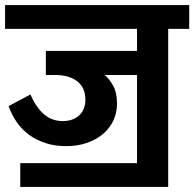

<svg xmlns="http://www.w3.org/2000/svg" viewBox="-30 -659 767 758"><path d="M50 -15H511V-363H383Q400 -350 416 -322Q432 -294 432 -250Q432 -213 417 -182Q402 -151 375.5 -129Q349 -107 312 -94.5Q275 -82 231 -82Q187 -82 150 -94Q113 -106 84.5 -127Q56 -148 36 -177Q16 -206 4 -240L90 -286Q113 -234 144 -207.5Q175 -181 218 -181Q257 -181 282 -203Q307 -225 307 -266Q307 -313 275 -338Q243 -363 187 -363H151V-458H511V-545H-10V-639H717V-545H634V79H50Z"/></svg>

Font: Ek Mukta
Style: Bold
Weight: 700
Designer: Girish Dalvi and Yashodeep Gholap
Foundry: Ek Type
Version: Version 2.538;PS 1.002;hotconv 16.6.51;makeotf.lib2.5.65220;